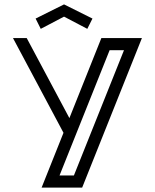

<svg xmlns="http://www.w3.org/2000/svg" viewBox="-20 -854 705 874"><path d="M316.4 -55.2 544.4 -625.5H479L251 -55.2ZM354 0H169.4L269 -249.5L39.1 -680.7H101.6L295.9 -316.4L441.4 -680.7H626ZM271.5 -834 400.9 -769.5 377.4 -722.7 271.5 -778.3 165.5 -722.7 142.1 -769.5Z"/></svg>

Font: X Company
Style: Regular
Weight: 400
Designer: GGBotNet
Foundry: GGBotNet
Version: 0.90